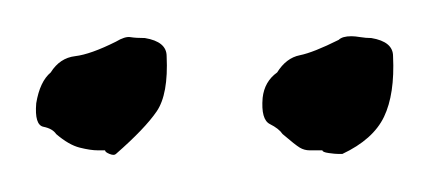

<svg xmlns="http://www.w3.org/2000/svg" viewBox="-20 -483 247 106"><path d="M169 -398H167Q165 -398 161.5 -398.5Q158 -399 158 -400H151Q148 -400 145.5 -401.5Q143 -403 136 -409Q134 -412 129 -414.5Q124 -417 125 -429Q126 -438 133 -443Q138 -451 145.5 -452.5Q153 -454 167 -461Q169 -463 174 -463Q176 -463 179 -462.5Q182 -462 185 -462Q197 -460 197 -452Q198 -431 192 -418.5Q186 -406 169 -398ZM44 -398Q43 -397 40.5 -398Q38 -399 38 -400H34Q30 -400 24 -401.5Q18 -403 11 -409Q9 -412 4 -413Q-1 -414 0 -426Q2 -438 8 -443Q13 -451 21.5 -452Q30 -453 44 -460Q49 -463 52 -462.5Q55 -462 60 -462Q72 -460 72 -452Q73 -431 66.5 -421.5Q60 -412 44 -398Z"/></svg>

Font: Cherish
Style: Regular
Weight: 400
Designer: Robert E. Leuschke
Foundry: Robert E. Leuschke
Version: Version 1.005